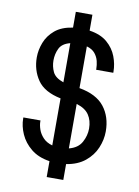

<svg xmlns="http://www.w3.org/2000/svg" viewBox="-95 -856 731 1007"><g transform="rotate(10 270.0 -353.0)"><path d="M225.6 86.9V2.4Q165 -6.8 126.5 -38.3Q87.9 -69.8 69.3 -111.8Q50.8 -153.8 50.8 -193.8V-199.7H142.1V-193.8Q142.1 -174.8 149.9 -152.1Q157.7 -129.4 176 -109.9Q194.3 -90.3 225.6 -81.5V-332Q137.2 -350.1 101.3 -402.3Q65.4 -454.6 65.4 -522.5Q65.4 -562 80.8 -601.8Q96.2 -641.6 131.1 -670.9Q166 -700.2 225.6 -709V-793H314V-708.5Q373.5 -699.7 408.7 -669.4Q443.8 -639.2 459.2 -598.6Q474.6 -558.1 474.6 -518.1V-512.2H383.3V-517.6Q383.3 -536.6 378.2 -558.1Q373 -579.6 358.2 -597.9Q343.3 -616.2 314 -624.5V-402.3Q405.8 -386.2 447.5 -333.3Q489.3 -280.3 489.3 -202.1Q489.3 -157.7 470.9 -114.3Q452.6 -70.8 413.8 -39.1Q375 -7.3 314 2.4V86.9ZM154.3 -522Q154.3 -489.7 167.7 -461.2Q181.2 -432.6 225.6 -417.5V-626Q182.6 -615.2 168.5 -585.7Q154.3 -556.2 154.3 -522ZM400.4 -201.7Q400.4 -244.6 380.4 -274.4Q360.4 -304.2 314 -317.9V-81.1Q361.8 -93.3 381.1 -128.7Q400.4 -164.1 400.4 -201.7Z"/></g></svg>

Font: Kay Pho Du SemiBold
Style: Regular
Weight: 600
Designer: Victor Gaultney, Khu Oo Reh
Foundry: SIL International
Version: Version 3.000